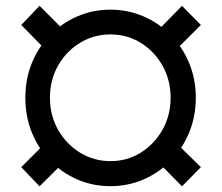

<svg xmlns="http://www.w3.org/2000/svg" viewBox="-20 -636 769 666"><path d="M363.3 9.8Q301.8 9.8 248.3 -13.4Q194.8 -36.6 154.1 -78.4Q113.3 -120.1 90.6 -176Q67.9 -231.9 67.9 -296.9Q67.9 -361.8 90.6 -417.5Q113.3 -473.1 154.1 -514.6Q194.8 -556.2 248.5 -579.3Q302.2 -602.5 363.3 -602.5Q423.8 -602.5 477.5 -579.3Q531.2 -556.2 572 -514.6Q612.8 -473.1 636 -417.5Q659.2 -361.8 659.2 -296.9Q659.2 -231.9 636 -176Q612.8 -120.1 572 -78.4Q531.2 -36.6 477.5 -13.4Q423.8 9.8 363.3 9.8ZM363.3 -77.1Q421.4 -77.1 468.5 -106.7Q515.6 -136.2 543.7 -186Q571.8 -235.8 571.8 -296.9Q571.8 -358.4 543.7 -408.2Q515.6 -458 468.5 -487.3Q421.4 -516.6 363.3 -516.6Q305.2 -516.6 257.3 -487.3Q209.5 -458 181.4 -408.4Q153.3 -358.9 153.3 -296.9Q153.3 -235.8 181.4 -186Q209.5 -136.2 257.3 -106.7Q305.2 -77.1 363.3 -77.1ZM575.7 -448.7 512.2 -514.6 611.3 -615.7 676.8 -549.3ZM611.3 10.3 512.2 -90.3 575.7 -155.3 676.8 -56.2ZM117.2 10.3 53.7 -56.2 152.8 -155.3 218.3 -90.3ZM152.8 -448.7 53.7 -549.3 117.2 -615.7 218.3 -514.6Z"/></svg>

Font: Inter 28pt SemiBold
Style: Regular
Weight: 600
Designer: Rasmus Andersson
Foundry: rsms
Version: Version 4.001;git-66647c0bb